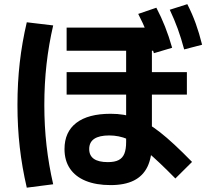

<svg xmlns="http://www.w3.org/2000/svg" viewBox="-20 -838 978 904"><path d="M283.7 -136.2Q283.7 -216.8 339.5 -259.6Q395.2 -302.3 500.8 -302.3Q565.9 -302.3 618.8 -283Q671.8 -263.6 733 -215.7Q794.3 -167.8 884.2 -75.6L805.7 2.3Q724.9 -80.1 673.2 -122.9Q621.5 -165.6 580.6 -183Q539.6 -200.3 494.1 -200.3Q447.6 -200.3 423.8 -184.4Q400 -168.4 400 -136.2Q400 -105.5 422 -90.1Q444 -74.7 487.8 -74.7Q519.8 -74.7 538.4 -84.3Q557.1 -93.8 565.5 -114.5Q573.9 -135.1 573.9 -169.4V-599.1H293.7V-707.9H730.8V-599.1H695.2V-163.2Q695.2 -96.5 674.3 -53Q653.3 -9.6 610.2 12Q567.1 33.5 500.8 33.5Q432.3 33.5 383.4 13.5Q334.6 -6.6 309.2 -44.5Q283.7 -82.4 283.7 -136.2ZM293.7 -498.5H859.9V-392.7H293.7ZM630.8 -772.5 716.2 -801.7Q739.3 -757.6 757.1 -712.5Q775 -667.5 790.5 -613.1L704.5 -587.5Q689 -641.2 671.4 -684.6Q653.8 -728.1 630.8 -772.5ZM779.3 -792.1 861.9 -818.4Q884.7 -773.9 901.3 -728.1Q917.9 -682.3 931.5 -627.4L847.1 -605.3Q832.9 -658.6 816.8 -702.7Q800.7 -746.8 779.3 -792.1ZM62.2 -343.8Q62.2 -448.8 73 -543.1Q83.7 -637.4 106.1 -733.1L230.4 -718.3Q209.6 -628.6 199.1 -535.8Q188.7 -442.9 188.7 -343.8Q188.7 -245.1 199.1 -152.9Q209.6 -60.6 230.4 29.6L106.1 45.6Q83.7 -50.7 73 -145Q62.2 -239.3 62.2 -343.8Z"/></svg>

Font: Pretendard JP Variable
Style: Regular
Weight: 400
Designer: Base glyphs from Inter by Rasmus Andersson; Hangul glyphs from Noto Sans CJK(Source Han Sans) by Jang Soo-young and Kang
Foundry: Kil Hyung-jin
Version: Version 1.307;Glyphs 3.2 (3192)